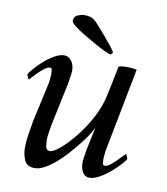

<svg xmlns="http://www.w3.org/2000/svg" viewBox="-71 -645 621 712"><g transform="rotate(10 239.5 -289.5)"><path d="M285 -97Q290 -122 294 -139.5Q298 -157 303 -182Q294 -161 271 -130Q248 -99 219 -67.5Q190 -36 160 -15Q130 6 106 6Q78 6 68 -15Q58 -36 58 -64Q58 -84 62.5 -114Q67 -144 71 -165L104 -315Q105 -320 106 -331.5Q107 -343 107 -347Q107 -348 107 -349Q107 -356 106 -363.5Q105 -371 98 -371Q88 -371 72 -357.5Q56 -344 43.5 -330Q31 -316 29 -314Q27 -314 23.5 -321.5Q20 -329 20 -333Q24 -340 37 -355Q50 -370 68 -386Q86 -402 106 -413.5Q126 -425 143 -425Q159 -425 170 -410.5Q181 -396 181 -374Q181 -368 179 -353Q177 -338 174 -322L140 -161Q139 -154 136 -135Q133 -116 133 -108Q133 -92 135.5 -79Q138 -66 151 -66Q164 -66 189 -87Q214 -108 242.5 -143.5Q271 -179 294 -222.5Q317 -266 326 -312Q332 -342 337 -365Q342 -388 348 -419Q361 -423 378 -423Q386 -423 396.5 -422Q407 -421 416 -419L355 -104Q354 -97 353 -86.5Q352 -76 352 -72Q352 -71 352 -70Q352 -63 353 -55.5Q354 -48 361 -48Q372 -48 387.5 -61.5Q403 -75 416 -89Q429 -103 430 -104Q432 -104 435.5 -97.5Q439 -91 439 -86Q435 -79 421.5 -64Q408 -49 389 -33Q370 -17 349.5 -5.5Q329 6 312 6Q296 6 287 -8.5Q278 -23 278 -45Q278 -51 280 -66Q282 -81 285 -97ZM310 -458Q306 -458 288.5 -466Q271 -474 248 -487Q225 -500 202.5 -513.5Q180 -527 165.5 -538.5Q151 -550 151 -556Q151 -573 165 -579Q179 -585 189 -585Q200 -585 209.5 -583Q219 -581 226 -576Q231 -573 245.5 -557Q260 -541 277 -521Q294 -501 306 -485.5Q318 -470 318 -467Q318 -465 315 -461.5Q312 -458 310 -458Z"/></g></svg>

Font: Amiri
Style: Italic
Weight: 400
Italic angle: 10°
Designer: Khaled Hosny
Version: Version 0.113